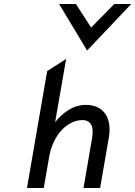

<svg xmlns="http://www.w3.org/2000/svg" viewBox="-20 -941 677 961"><path d="M416 -688 637 -921H552L436 -803L360 -921H276ZM525 -254C541 -349 500 -416 410 -416C345 -416 295 -377 256 -330L311 -646L216 -585L115 0H199L227 -161C237 -216 261 -260 289 -290C314 -317 351 -340 392 -340C438 -340 450 -304 441 -250L398 0H481Z"/></svg>

Font: Charger Monospace
Style: Regular
Weight: 400
Designer: Jasper
Foundry: Cannot Into Space Fonts
Version: Version 0.980